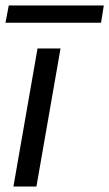

<svg xmlns="http://www.w3.org/2000/svg" viewBox="-23 -681 399 701"><path d="M26 0 114 -504H198L110 0ZM-3 -598 9 -661H356L346 -598Z"/></svg>

Font: DM Sans Italic
Style: Regular
Weight: 400
Italic angle: -10°
Designer: Colophon Foundry, Jonny Pinhorn
Foundry: Colophon Foundry
Version: Version 4.004; ttfautohint (v1.8.4.7-5d5b)